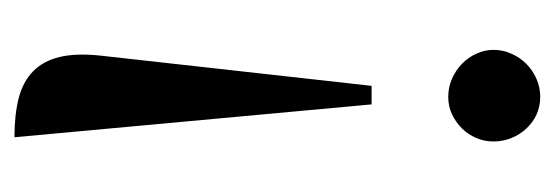

<svg xmlns="http://www.w3.org/2000/svg" viewBox="-268 -480 760 263"><g transform="rotate(90 111.5 -349.0)"><path d="M113.3 -583.5Q100.1 -583.5 88.4 -588.6Q76.7 -593.8 67.9 -602.3Q59.1 -610.8 54 -622.1Q48.8 -633.3 48.8 -645.5Q48.8 -658.2 54 -669.9Q59.1 -681.6 67.9 -690.4Q76.7 -699.2 88.4 -704.3Q100.1 -709.5 113.3 -709.5Q126 -709.5 137 -704.6Q147.9 -699.7 156.2 -690.9Q164.6 -682.1 169.4 -670.4Q174.3 -658.7 174.3 -645.5Q174.3 -632.8 169.4 -621.6Q164.6 -610.4 156.2 -602.1Q147.9 -593.8 137 -588.6Q126 -583.5 113.3 -583.5ZM168.5 10.7Q137.7 10.7 115 4.9Q92.3 -1 78.1 -14.9Q64 -28.8 58.6 -51Q53.2 -73.2 56.6 -106.4L98.1 -478.5H123.5Z"/></g></svg>

Font: Unique
Style: Regular
Weight: 400
Designer: Anna Pocius (aka Artmaker)
Foundry: Anna Pocius
Version: Version 1.000 2013 initial release